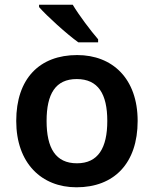

<svg xmlns="http://www.w3.org/2000/svg" viewBox="-20 -786 654 816"><path d="M289 -766H146V-756C178 -719 264 -641 313 -606H397V-619C365 -656 316 -721 289 -766ZM565 -272C565 -452 458 -552 308 -552C148 -552 49 -452 49 -272C49 -92 157 10 305 10C465 10 565 -92 565 -272ZM178 -272C178 -387 216 -450 306 -450C397 -450 436 -387 436 -272C436 -157 397 -92 307 -92C216 -92 178 -157 178 -272Z"/></svg>

Font: Noto Sans Ol Chiki SemiBold
Style: Regular
Weight: 600
Designer: Monotype Design Team, Lewis McGuffie
Foundry: Monotype Imaging Inc.
Version: Version 2.003